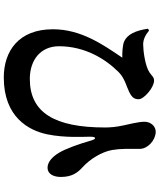

<svg xmlns="http://www.w3.org/2000/svg" viewBox="68 -870 863 1040"><g transform="rotate(90 500.0 -349.5)"><path d="M204 -590C224 -581 271 -579 292 -580C221 -475 138 -357 138 -204C138 -20 255 62 399 62C614 62 686 -73 707 -173C727 -270 720 -368 720 -406C720 -440 732 -442 741 -410C758 -349 785 -273 807 -237C827 -204 855 -175 888 -175C921 -175 938 -206 938 -247C938 -307 915 -338 886 -364C840 -406 802 -469 792 -525C784 -572 786 -615 786 -674C786 -717 741 -759 695 -761C665 -762 639 -736 639 -700C639 -668 653 -613 659 -585C668 -545 670 -511 670 -486C670 -214 590 -79 407 -79C304 -79 230 -138 230 -237C230 -379 300 -490 370 -560C403 -593 446 -602 477 -617C510 -633 517 -647 517 -669C517 -697 454 -752 416 -752C397 -752 392 -741 373 -728C337 -703 252 -693 220 -693C192 -693 168 -706 145 -725L135 -719C145 -651 166 -607 204 -590Z"/></g></svg>

Font: Noto Serif TC Black
Style: Regular
Weight: 900
Version: Version 1.001;PS 1.001;hotconv 16.6.54;makeotf.lib2.5.65590